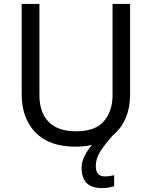

<svg xmlns="http://www.w3.org/2000/svg" viewBox="-20 -734 771 974"><path d="M466 107Q466 136 478 148.5Q490 161 511 161Q528 161 539.5 158.5Q551 156 559 155V211Q545 215 531 217.5Q517 220 497 220Q444 220 419 194Q394 168 394 117Q394 86 410 55.5Q426 25 447 1Q408 10 362 10Q229 10 159.5 -62.5Q90 -135 90 -254V-714H180V-251Q180 -164 226.5 -116Q273 -68 367 -68Q464 -68 507.5 -119.5Q551 -171 551 -252V-714H640V-252Q640 -189 618 -136Q596 -83 552 -47Q508 3 487 37.5Q466 72 466 107Z"/></svg>

Font: Noto Sans Tirhuta
Style: Regular
Weight: 400
Designer: Monotype Design Team
Foundry: Monotype Imaging Inc.
Version: Version 2.003; ttfautohint (v1.8.4.7-5d5b)